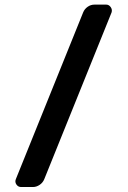

<svg xmlns="http://www.w3.org/2000/svg" viewBox="-20 -750 540 811"><path d="M428.7 -730.5Q440.4 -730.5 447.8 -719.7Q455.1 -709 451.2 -697.3L167 6.8Q161.1 21.5 147.5 30.8Q133.8 40 119.1 40H69.3Q56.6 40 49.3 29.3Q42 18.6 46.9 6.8L331.1 -697.3Q336.9 -711.9 350.1 -721.2Q363.3 -730.5 378.9 -730.5Z"/></svg>

Font: Rounded-L Mgen+ 1mn bold
Style: Bold
Weight: 700
Designer: [Source Han Sans]
Ryoko NISHIZUKA  (kana & ideographs); Paul D. Hunt (Latin, Greek & Cyrillic); Wenlong ZHANG  (bopomofo
Version: Version 1.059.20150602